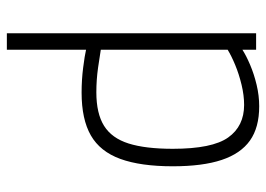

<svg xmlns="http://www.w3.org/2000/svg" viewBox="-128 -421 776 560"><g transform="rotate(90 260.0 -141.0)"><path d="M77 227V-500H125V-460Q142 -471 169 -482.5Q196 -494 227.5 -501.5Q259 -509 290 -509Q352 -509 390 -482Q428 -455 446.5 -399.5Q465 -344 465 -257Q465 -163 443.5 -104Q422 -45 375 -18Q328 9 250 9Q213 9 177.5 4.5Q142 0 125 -4V227ZM249 -34Q311 -34 347 -56.5Q383 -79 398.5 -128Q414 -177 414 -257Q414 -372 381 -418.5Q348 -465 286 -465Q258 -465 227 -457.5Q196 -450 169.5 -439Q143 -428 125 -417V-47Q142 -44 177.5 -39Q213 -34 249 -34Z"/></g></svg>

Font: Cairo Play Light
Style: Regular
Weight: 300
Version: Version 3.119